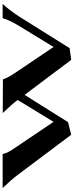

<svg xmlns="http://www.w3.org/2000/svg" viewBox="429 -978 561 1459"><g transform="rotate(-90 709.5 -248.5)"><path d="M984 12 1073 0 1310 -378C1335 -418 1366 -461 1409 -509H1301C1283 -451 1261 -416 1237 -376L1082 -122L896 -398C869 -438 849 -468 836 -507L580 -508C626 -460 654 -429 679 -395C676 -389 672 -382 668 -376L513 -122L327 -398C298 -441 275 -473 269 -509H10C56 -461 84 -429 108 -397L415 12L511 -12L718 -342Z"/></g></svg>

Font: Coconat
Style: Bold
Weight: 900
Width: 8
Designer: Sara Lavazza
Foundry: Collletttivo
Version: Version 1.000;Glyphs 3.2 (3217)